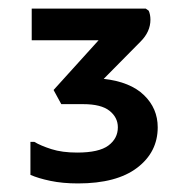

<svg xmlns="http://www.w3.org/2000/svg" viewBox="-20 -900 437 448"><path d="M162 -472Q126 -472 97.5 -478Q69 -484 51 -492V-569H60Q75 -560 100 -552Q125 -544 160 -544Q211 -544 233 -560.5Q255 -577 255 -603Q255 -626 235.5 -641.5Q216 -657 174 -657H123L105 -690L210 -806H54V-880H320L327 -875Q331 -866 331 -854Q331 -826 308 -803L222 -716Q284 -709 316 -678Q348 -647 348 -603Q348 -545 300 -508.5Q252 -472 162 -472Z"/></svg>

Font: Kufam Medium
Style: Regular
Weight: 500
Designer: Wael Morcos, Artur Schmal
Foundry: Original Type
Version: Version 1.300; ttfautohint (v1.8.3)